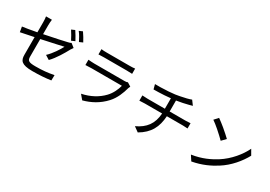

<svg xmlns="http://www.w3.org/2000/svg" viewBox="20 -1807 3961 2820"><g transform="rotate(30 2000.0 -397.0)"><path d="M951 -699C932 -736 893 -802 866 -839L808 -814C840 -777 871 -716 893 -673L951 -699ZM842 -658C822 -698 783 -763 758 -799L701 -774C728 -736 763 -672 783 -632L842 -658ZM824 18 826 -73C727 -53 635 -44 519 -44C399 -44 379 -63 379 -132V-427C554 -463 727 -504 744 -507C714 -448 644 -337 569 -268L641 -223C722 -305 795 -432 840 -515C849 -527 862 -547 869 -558L806 -608C795 -600 777 -595 755 -590C715 -580 558 -545 399 -514L386 -511C383 -510 381 -510 379 -510V-663C379 -692 382 -729 386 -758H286C291 -729 293 -693 293 -663V-492C186 -472 99 -457 54 -452L69 -364C110 -373 195 -390 293 -410V-111C293 -13 327 39 513 39C638 39 735 31 824 18Z M1803 -748C1779 -744 1742 -743 1710 -743H1325C1293 -743 1258 -744 1232 -748V-659C1259 -661 1294 -662 1325 -662H1709C1743 -662 1779 -661 1803 -659V-748ZM1718 -166C1792 -247 1833 -352 1860 -451C1862 -458 1869 -473 1874 -482L1812 -521C1801 -515 1784 -512 1761 -512H1244C1217 -512 1181 -515 1144 -518V-428C1150 -428 1155 -428 1161 -429H1172C1199 -431 1226 -432 1244 -432H1761C1743 -362 1706 -279 1645 -215C1560 -125 1441 -60 1299 -31L1363 45C1491 10 1613 -51 1718 -166Z M2556 -375H2829C2854 -375 2887 -373 2909 -371V-460C2888 -458 2849 -456 2827 -456H2557V-642C2630 -653 2702 -669 2752 -682C2766 -686 2789 -692 2811 -698L2756 -772C2720 -757 2648 -739 2577 -726L2566 -724C2544 -720 2523 -716 2502 -713C2466 -709 2427 -705 2386 -702H2375C2297 -697 2218 -695 2169 -697L2190 -618C2241 -618 2305 -620 2372 -624L2382 -625C2414 -627 2445 -629 2476 -633V-456H2182C2152 -456 2115 -458 2092 -460V-371C2116 -373 2152 -375 2184 -375H2476C2464 -196 2381 -87 2223 -14L2305 45C2477 -55 2545 -188 2556 -375Z M3487 -526C3458 -554 3412 -596 3363 -637L3355 -644C3310 -681 3265 -716 3233 -738L3173 -672C3205 -651 3245 -618 3285 -584L3293 -577C3344 -533 3393 -486 3421 -458L3487 -526ZM3588 -133C3739 -228 3851 -367 3919 -492L3868 -581C3810 -458 3692 -309 3538 -212C3443 -153 3319 -90 3144 -64L3199 21C3366 -10 3488 -70 3588 -133Z"/></g></svg>

Font: Glow Sans SC Normal Book
Style: Regular
Weight: 500
Designer: Ryoko NISHIZUKA (kana, bopomofo & ideographs); Paul D. Hunt (Latin, Greek & Cyrillic); Sandoll Communications, Soo-young
Version: Version 0.93